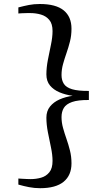

<svg xmlns="http://www.w3.org/2000/svg" viewBox="-20 -826 525 983"><path d="M185.5 137.5Q156 137.5 129 132.2Q102 127 74 119V88Q79.5 88.5 92.2 89.2Q105 90 117.8 90.5Q130.5 91 136.5 91Q164.5 91 190.2 83.8Q216 76.5 232.5 56.2Q249 36 249 -2Q249 -33 241 -71Q233 -109 225.2 -148.8Q217.5 -188.5 217.5 -223.5Q217.5 -257.5 236 -280.5Q254.5 -303.5 285 -317Q315.5 -330.5 352 -335.5Q315.5 -340.5 285 -353.2Q254.5 -366 236 -388.2Q217.5 -410.5 217.5 -445Q217.5 -480 225.2 -519.8Q233 -559.5 241 -597.8Q249 -636 249 -667Q249 -704.5 232.2 -724.2Q215.5 -744 189.5 -751.5Q163.5 -759 136 -759Q131 -759 118 -759Q105 -759 92.2 -758.2Q79.5 -757.5 74 -757V-788Q102.5 -795.5 128 -800.5Q153.5 -805.5 184 -805.5Q266 -805.5 306 -773Q346 -740.5 346 -679Q346 -644 338.2 -613.5Q330.5 -583 320.5 -554.5Q310.5 -526 302.8 -498.2Q295 -470.5 295 -442Q295 -415.5 306.8 -397Q318.5 -378.5 349 -369.2Q379.5 -360 435 -360.5V-314Q379.5 -314.5 349 -303.8Q318.5 -293 306.8 -273.5Q295 -254 295 -226.5Q295 -198.5 302.8 -170.8Q310.5 -143 320.5 -114.5Q330.5 -86 338.2 -55.2Q346 -24.5 346 10.5Q346 71.5 305.8 104.5Q265.5 137.5 185.5 137.5Z"/></svg>

Font: Merriweather 96pt
Style: Regular
Weight: 400
Version: Version 2.100